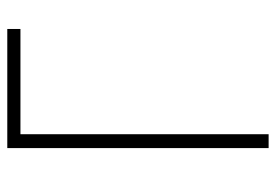

<svg xmlns="http://www.w3.org/2000/svg" viewBox="-138 -638 775 540"><g transform="rotate(-90 250.0 -367.5)"><path d="M104 0V-735H439V-698H143V0Z"/></g></svg>

Font: Iosevka Extralight
Style: Regular
Weight: 200
Monospace: yes
Designer: Belleve Invis
Foundry: Belleve Invis
Version: Version 32.0.1; ttfautohint (v1.8.4)